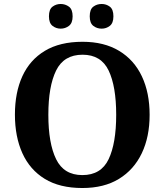

<svg xmlns="http://www.w3.org/2000/svg" viewBox="-20 -935 827 965"><path d="M394 10Q280 10 205 -36Q130 -82 92.5 -165Q55 -248 55 -359Q55 -470 92.5 -552Q130 -634 205.5 -679.5Q281 -725 395 -725Q503 -725 578.5 -679.5Q654 -634 693 -551.5Q732 -469 732 -358Q732 -247 692.5 -164.5Q653 -82 578 -36Q503 10 394 10ZM394 -55Q488 -55 526 -135Q564 -215 564 -358Q564 -501 526 -580.5Q488 -660 395 -660Q301 -660 262 -580.5Q223 -501 223 -358Q223 -215 262 -135Q301 -55 394 -55ZM491 -791Q467 -791 449 -805Q431 -819 431 -853Q431 -888 449 -901.5Q467 -915 491 -915Q514 -915 532 -901.5Q550 -888 550 -853Q550 -819 532 -805Q514 -791 491 -791ZM285 -791Q262 -791 244 -805Q226 -819 226 -853Q226 -888 244 -901.5Q262 -915 285 -915Q308 -915 326.5 -901.5Q345 -888 345 -853Q345 -819 326.5 -805Q308 -791 285 -791Z"/></svg>

Font: Noto Serif Khojki
Style: Bold
Weight: 700
Version: Version 2.003